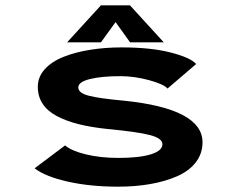

<svg xmlns="http://www.w3.org/2000/svg" viewBox="-20 -690 890 721"><path d="M595 -531H468.5L414 -607L359 -531H232L359 -670H468ZM423 11Q319 11 234.5 -8Q150 -27 110 -58L224.5 -144Q248 -123.5 302.8 -110.2Q357.5 -97 425 -97Q503 -97 546.5 -110.5Q590 -124 590 -148.5Q590 -170.5 543.2 -182.8Q496.5 -195 384.5 -205.5Q322 -212 275.2 -223.8Q228.5 -235.5 193.2 -254.2Q158 -273 140 -300.5Q122 -328 122 -364Q122 -401.5 148.5 -430.5Q175 -459.5 219.8 -477Q264.5 -494.5 319.8 -503.2Q375 -512 436.5 -512Q547.5 -512 622.2 -492.5Q697 -473 716.5 -449.5L609 -357.5Q596 -373.5 540.5 -388.8Q485 -404 432 -404Q362 -404 318 -393.2Q274 -382.5 274 -361.5Q274 -341 312.5 -330.8Q351 -320.5 444.5 -312Q740.5 -282 740.5 -155.5Q740.5 -113 715 -80.2Q689.5 -47.5 644.8 -28Q600 -8.5 544.2 1.2Q488.5 11 423 11Z"/></svg>

Font: League Mono Wide SemiBold
Style: Regular
Weight: 600
Width: 8
Designer: Tyler Finck
Foundry: The League of Moveable Type / Tyler Finck
Version: Version 2.210